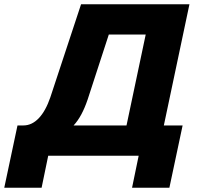

<svg xmlns="http://www.w3.org/2000/svg" viewBox="-59 -730 953 900"><path d="M-39 150H136L167 0H591L560 150H735L797 -142H709L829 -710H321L177 -274C148 -189 104 -142 51 -142H23ZM286 -142C313 -171 334 -211 352 -264L451 -568H624L534 -142Z"/></svg>

Font: Geist ExtraBold
Style: Italic
Weight: 800
Italic angle: -12°
Designer: Basement.studio, Andrés Briganti, Mateo Zaragoza
Foundry: Basement.studio, Vercel, Andrés Briganti, Guido Ferreyra, Mateo Zaragoza
Version: Version 1.500